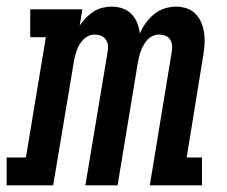

<svg xmlns="http://www.w3.org/2000/svg" viewBox="-62 -558 682 578"><path d="M-42 0V-84H16L76 -446H29V-530H186L178 -481Q186 -493 196.5 -504Q207 -515 219.5 -523Q232 -531 246 -534.5Q260 -538 274 -538Q274 -538 274 -538Q274 -538 274 -538Q292 -538 307.5 -532.5Q323 -527 334 -515.5Q345 -504 351 -489Q357 -474 359 -457Q366 -474 377 -489Q388 -504 402 -515.5Q416 -527 433.5 -532.5Q451 -538 468 -538Q468 -538 468 -538Q468 -538 468 -538Q485 -538 501 -532.5Q517 -527 528 -515Q539 -503 545 -487.5Q551 -472 553 -455Q555 -438 553.5 -420.5Q552 -403 549 -386L500 -84H546V0H389L455 -402Q457 -412 456 -421.5Q455 -431 450 -439Q445 -447 436 -450.5Q427 -454 417 -454Q408 -454 398.5 -450Q389 -446 382.5 -439Q376 -432 371 -423.5Q366 -415 362.5 -406Q359 -397 357 -388Q355 -379 353 -370L292 0H195L262 -402Q264 -412 263 -421.5Q262 -431 256.5 -439Q251 -447 242 -450.5Q233 -454 223 -454Q214 -454 205 -450Q196 -446 189 -439Q182 -432 177 -423.5Q172 -415 169 -406Q166 -397 163.5 -388Q161 -379 160 -370L98 0Z"/></svg>

Font: Iosevka Slab MdExObl
Style: Regular
Weight: 500
Width: 7
Italic angle: -9°
Monospace: yes
Designer: Belleve Invis
Foundry: Belleve Invis
Version: Version 11.1.1; ttfautohint (v1.8.3)